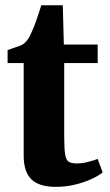

<svg xmlns="http://www.w3.org/2000/svg" viewBox="-20 -716 428 746"><path d="M196 10Q132.5 10 102.2 -19Q72 -48 72 -111.5V-471H9.5V-521.5Q21 -526 33.2 -529.8Q45.5 -533.5 56 -537.5Q66.5 -541.5 73.5 -547Q81 -553.5 86.8 -561.2Q92.5 -569 97.2 -578.5Q102 -588 106.5 -599.5Q112 -611.5 118 -628Q124 -644.5 129.8 -662.5Q135.5 -680.5 140.5 -695.5H224L228 -543H359.5V-471H229.5V-185.5Q229.5 -137.5 233.2 -115.2Q237 -93 247.8 -87Q258.5 -81 278.5 -81Q300 -81 322.2 -86.8Q344.5 -92.5 359.5 -98.5L379 -46Q362 -32.5 334 -19.8Q306 -7 270.8 1.5Q235.5 10 196 10Z"/></svg>

Font: Merriweather 48pt ExtraBold
Style: Regular
Weight: 800
Version: Version 2.100